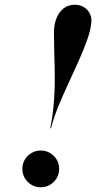

<svg xmlns="http://www.w3.org/2000/svg" viewBox="-20 -778 405 808"><path d="M191.5 -238Q200.5 -283 204.8 -325.5Q209 -368 210 -408.5Q211 -449 210.2 -488Q209.5 -527 208.2 -565Q207 -603 207 -641Q207 -673.5 217.2 -700Q227.5 -726.5 247 -742.2Q266.5 -758 294 -758Q327.5 -758 347.8 -735.8Q368 -713.5 364 -680Q360 -646 345.2 -605.5Q330.5 -565 310.2 -519.8Q290 -474.5 268 -427.2Q246 -380 226.2 -332Q206.5 -284 194.5 -238ZM151.5 10Q130 10 112.5 -0.2Q95 -10.5 84.5 -28.2Q74 -46 74 -67.5Q74 -89 84.5 -106.5Q95 -124 112.5 -134.2Q130 -144.5 151.5 -144.5Q173 -144.5 190.5 -134.2Q208 -124 218.5 -106.5Q229 -89 229 -67.5Q229 -46 218.5 -28.2Q208 -10.5 190.5 -0.2Q173 10 151.5 10Z"/></svg>

Font: Bodoni Moda 72pt SemiBold
Style: Italic
Weight: 600
Italic angle: -13°
Designer: Owen Earl
Foundry: indestructible type
Version: Version 2.004